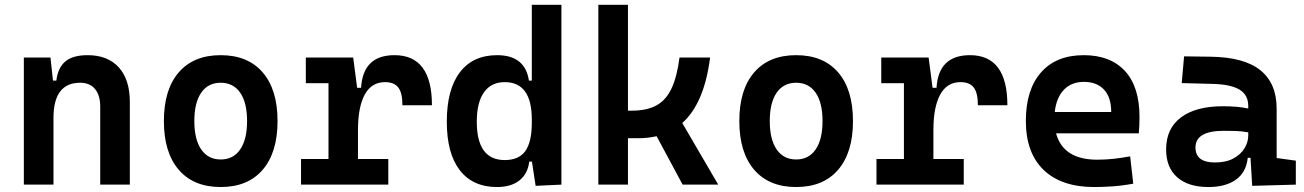

<svg xmlns="http://www.w3.org/2000/svg" viewBox="-20 -752 5313 782"><path d="M388.2 0V-317.4Q388.2 -364.3 366.9 -389.6Q345.7 -415 306.6 -415Q197.8 -415 197.8 -271.5V0H77.1V-517.6H185.5L195.8 -423.8H209.5Q215.8 -476.1 246.1 -501.7Q276.4 -527.3 336.9 -527.3Q418.9 -527.3 463.9 -477.5Q508.8 -427.7 508.8 -336.9V0Z M878.9 9.8Q768.6 9.8 708 -60.5Q647.5 -130.9 647.5 -258.8Q647.5 -387.2 708 -457.3Q768.6 -527.3 878.9 -527.3Q989.3 -527.3 1049.8 -457.3Q1110.4 -387.2 1110.4 -258.8Q1110.4 -130.9 1049.8 -60.5Q989.3 9.8 878.9 9.8ZM878.9 -102.5Q930.2 -102.5 958.3 -143.3Q986.3 -184.1 986.3 -258.8Q986.3 -334 958.3 -374.5Q930.2 -415 878.9 -415Q827.6 -415 799.6 -374.5Q771.5 -334 771.5 -258.8Q771.5 -184.1 799.6 -143.3Q827.6 -102.5 878.9 -102.5Z M1438 -222.7V-104.5H1561.5V0H1206.1V-104.5H1317.9V-413.1H1225.6V-517.6H1418.5L1434.6 -394.5H1450.7Q1458.5 -527.3 1586.9 -527.3Q1739.3 -527.3 1739.3 -323.2H1619.1Q1619.1 -373.5 1602.3 -395.5Q1585.4 -417.5 1548.3 -417.5Q1493.2 -417.5 1465.6 -366.7Q1438 -315.9 1438 -222.7Z M2004.4 9.8Q1905.8 9.8 1852.8 -58.6Q1799.8 -127 1799.8 -256.3Q1799.8 -387.7 1853 -457.5Q1906.2 -527.3 2004.9 -527.3Q2118.7 -527.3 2134.3 -423.8H2146V-732.4H2266.6V0L2161.6 4.9L2146.5 -93.8H2135.7Q2129.4 -43.5 2095.2 -16.8Q2061 9.8 2004.4 9.8ZM2146 -251.5V-265.6Q2146 -417.5 2035.6 -417.5Q1980.5 -417.5 1951.2 -376Q1921.9 -334.5 1921.9 -256.3Q1921.9 -100.1 2035.6 -100.1Q2093.8 -100.1 2119.9 -137.2Q2146 -174.3 2146 -251.5Z M2417 0V-732.4H2537.6V-301.3H2553.7Q2614.3 -301.3 2653.3 -322.5Q2692.4 -343.8 2714.8 -391.1Q2737.3 -438.5 2747.6 -517.6H2872.1Q2848.6 -331.1 2758.8 -251L2905.3 0H2760.3L2654.3 -197.3Q2619.1 -189 2578.1 -189H2537.6V0Z M3222.7 9.8Q3112.3 9.8 3051.8 -60.5Q2991.2 -130.9 2991.2 -258.8Q2991.2 -387.2 3051.8 -457.3Q3112.3 -527.3 3222.7 -527.3Q3333 -527.3 3393.6 -457.3Q3454.1 -387.2 3454.1 -258.8Q3454.1 -130.9 3393.6 -60.5Q3333 9.8 3222.7 9.8ZM3222.7 -102.5Q3273.9 -102.5 3302 -143.3Q3330.1 -184.1 3330.1 -258.8Q3330.1 -334 3302 -374.5Q3273.9 -415 3222.7 -415Q3171.4 -415 3143.3 -374.5Q3115.2 -334 3115.2 -258.8Q3115.2 -184.1 3143.3 -143.3Q3171.4 -102.5 3222.7 -102.5Z M3781.7 -222.7V-104.5H3905.3V0H3549.8V-104.5H3661.6V-413.1H3569.3V-517.6H3762.2L3778.3 -394.5H3794.4Q3802.2 -527.3 3930.7 -527.3Q4083 -527.3 4083 -323.2H3962.9Q3962.9 -373.5 3946 -395.5Q3929.2 -417.5 3892.1 -417.5Q3836.9 -417.5 3809.3 -366.7Q3781.7 -315.9 3781.7 -222.7Z M4437 9.8Q4303.2 9.8 4230.7 -59.8Q4158.2 -129.4 4158.2 -259.8Q4158.2 -386.7 4220 -457Q4281.7 -527.3 4394 -527.3Q4502.4 -527.3 4561.8 -462.9Q4621.1 -398.4 4621.1 -275.9Q4621.1 -240.7 4618.2 -209H4281.2Q4310.5 -101.6 4448.7 -101.6Q4482.9 -101.6 4515.9 -105.2Q4548.8 -108.9 4583 -115.2L4595.7 -3.9Q4547.4 4.9 4507.6 7.3Q4467.8 9.8 4437 9.8ZM4275.9 -295.9H4505.9Q4505.9 -355.5 4476.6 -387Q4447.3 -418.5 4395 -418.5Q4344.2 -418.5 4313.5 -386.7Q4282.7 -355 4275.9 -295.9Z M5080.1 4.9 5073.2 -109.4H5062Q5055.7 -49.8 5013.4 -20Q4971.2 9.8 4901.9 9.8Q4819.8 9.8 4774.7 -30Q4729.5 -69.8 4729.5 -143.6Q4729.5 -228.5 4790 -273.9Q4850.6 -319.3 4961.4 -319.3Q5020.5 -319.3 5064 -310.1V-320.3Q5064 -365.7 5028.3 -387Q4992.7 -408.2 4921.9 -410.2L4793 -413.6L4802.7 -522.5L4912.1 -521Q5047.9 -519 5113.8 -465.6Q5179.7 -412.1 5179.7 -309.6V-108.4L5257.8 -97.7V0ZM5064 -212.9Q5037.6 -217.8 5013.9 -218.5Q4990.2 -219.2 4964.4 -219.2Q4849.1 -219.2 4849.1 -151.4Q4849.1 -90.3 4928.2 -90.3Q4973.6 -90.3 5003.7 -106.7Q5033.7 -123 5048.8 -148.2Q5064 -173.3 5064 -200.2Z"/></svg>

Font: CaskaydiaCove NFP SemiBold
Style: Regular
Weight: 600
Designer: Aaron Bell
Foundry: Saja Typeworks
Version: Version 2111.001; VTT 6.35;Nerd Fonts 3.1.1